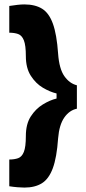

<svg xmlns="http://www.w3.org/2000/svg" viewBox="-20 -726 388 869"><path d="M328 -234Q294 -227 271 -194Q248 -161 243 -100Q237 -13 219 35.5Q201 84 169.5 103.5Q138 123 90 123Q78 123 59.5 121.5Q41 120 22 117V-4Q45 -4 62 -10Q79 -16 88 -38.5Q97 -61 97 -110Q97 -164 119 -198.5Q141 -233 173.5 -253Q206 -273 236 -280V-303Q206 -310 174 -329Q142 -348 119.5 -383Q97 -418 97 -472Q97 -521 88 -543.5Q79 -566 62 -572Q45 -578 22 -578V-699Q41 -702 58.5 -704Q76 -706 90 -706Q139 -706 170.5 -686.5Q202 -667 219.5 -618.5Q237 -570 243 -483Q248 -414 271.5 -381Q295 -348 328 -340Z"/></svg>

Font: Bricolage Grotesque 10pt ExtraBold
Style: Regular
Weight: 800
Designer: Mathieu Triay
Foundry: Atelier Triay
Version: Version 1.000; ttfautohint (v1.8.4.7-5d5b);gftools[0.9.32]